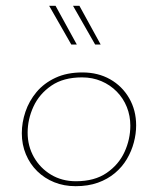

<svg xmlns="http://www.w3.org/2000/svg" viewBox="-20 -634 542 660"><path d="M240 6Q200 6 166.5 -7.5Q133 -21 108 -45.5Q83 -70 69 -103.5Q55 -137 55 -176Q55 -213 67.5 -250Q80 -287 105.5 -317.5Q131 -348 170.5 -366.5Q210 -385 263 -385Q317 -385 358.5 -361.5Q400 -338 424 -296.5Q448 -255 448 -203Q448 -174 440 -144Q432 -114 416 -87Q400 -60 375 -39Q350 -18 316.5 -6Q283 6 240 6ZM241 -11Q305 -11 346.5 -39.5Q388 -68 408 -111.5Q428 -155 428 -202Q428 -236 416 -266Q404 -296 381.5 -319Q359 -342 328.5 -355Q298 -368 262 -368Q198 -368 156.5 -339.5Q115 -311 95 -267.5Q75 -224 75 -178Q75 -132 96.5 -94Q118 -56 155.5 -33.5Q193 -11 241 -11ZM171 -614 244 -481H225L149 -614ZM253 -614 326 -481H307L231 -614Z"/></svg>

Font: Josefin Sans Thin Thin
Style: Italic
Weight: 250
Italic angle: -7°
Version: Version 2.000